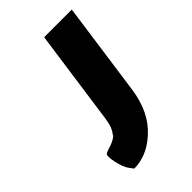

<svg xmlns="http://www.w3.org/2000/svg" viewBox="-204 -585 815 815"><g transform="rotate(-45 204.0 -177.5)"><path d="M67 25 61 30C54 36 64 108 88 138L94 146C97 151 100 154 101 155C150 155 196 135 234 102L243 94C290 52 320 -10 331 -87L390 -507V-510H226L224 -507L164 -81C159 -47 151 -27 136 -9V-6L134 -5C118 8 100 14 83 19Z"/></g></svg>

Font: Hussar Woodtype
Style: SeBdObl
Weight: 900
Foundry: Cannot Into Space Fonts
Version: Version 1.07